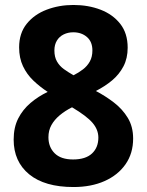

<svg xmlns="http://www.w3.org/2000/svg" viewBox="-20 -743 591 773"><path d="M276 10Q160 10 97.5 -41.2Q35 -92.5 35 -181Q35 -230 53.3 -266Q71.7 -302 102.9 -328.5Q134.1 -355 172 -373Q140 -394 114 -418.9Q88 -443.8 72.5 -476.6Q57 -509.5 57 -552.3Q57 -609 87.4 -647Q117.9 -685 167.9 -704Q217.9 -723 275.5 -723Q335.3 -723 384.8 -704Q434.2 -685 464.1 -647Q494 -609 494 -551Q494 -508.2 477 -475.8Q460 -443.4 431.5 -419.5Q403 -395.6 366 -376.7Q404 -356.8 438.5 -330.4Q473 -304 494.5 -268.5Q516 -233 516 -185.2Q516 -125.6 485.5 -81.8Q455 -38 401 -14Q347 10 276 10ZM274 -101Q324.6 -101 350.3 -125Q376 -149 376 -189Q376 -221 352.5 -248.5Q329 -276 270 -311Q242 -297 220.5 -279Q199 -261 187 -239.4Q175 -217.8 175 -190.4Q175 -151 200 -126Q225 -101 274 -101ZM276 -440Q296 -450 313.6 -463.4Q331.3 -476.8 341.6 -495.4Q352 -514 352 -540Q352 -575 330 -594Q308 -613 274.9 -613Q254 -613 236.5 -604.5Q219 -596 209 -579.5Q199 -563 199 -540Q199 -513.3 209.5 -495.2Q220 -477 237.5 -464.5Q255 -452 276 -440Z"/></svg>

Font: Noto Sans Gujarati
Style: Regular
Weight: 400
Designer: Jelle Bosma - Monotype Design Team, Universal Thirst
Foundry: Monotype Imaging Inc.
Version: Version 2.102